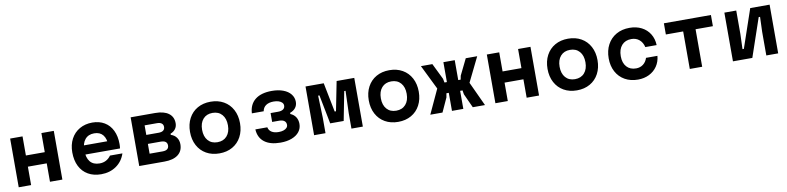

<svg xmlns="http://www.w3.org/2000/svg" viewBox="-6 -1497 9761 2380"><g transform="rotate(-10 4875.0 -307.0)"><path d="M100.3 -613.1H256.3V-372.6H493.7V-613.1H649.7V0H493.7V-231.8H256.3V0H100.3Z M1333.7 -371.2 1285.5 -310.3Q1285.5 -400.7 1247.8 -448.5Q1210.1 -496.3 1136.7 -496.3Q1061.9 -496.3 1021.1 -446.7Q980.3 -397.1 980.3 -310.3Q980.3 -216.4 1020.8 -166.6Q1061.2 -116.9 1140.7 -116.9Q1185.8 -116.9 1221.8 -136Q1257.7 -155.1 1282.5 -190.6H1439Q1406.8 -92.7 1326.4 -37Q1246 18.6 1136.7 18.6Q1042.8 18.6 973.2 -21.2Q903.6 -61 866.3 -135.1Q829 -209.3 829 -310.3Q829 -405.9 867.6 -478.7Q906.2 -551.5 976.2 -591.6Q1046.1 -631.8 1136.7 -631.8Q1223.9 -631.8 1289 -593.1Q1354.1 -554.5 1389.2 -481.9Q1424.3 -409.2 1424.3 -310.9Q1424.3 -283.5 1420.3 -256.1H954.7V-371.2Z M1617 -613.1H1925.4Q2034.9 -613.1 2094.4 -569.3Q2153.8 -525.5 2153.8 -443.8Q2153.8 -403.2 2131.4 -372.8Q2109.1 -342.5 2069.1 -327.2V-312.5Q2115.4 -298.2 2140.9 -262.4Q2166.4 -226.5 2166.4 -177.2Q2166.4 -92.3 2106 -46.1Q2045.6 0 1934.1 0H1617ZM2013 -189.8Q2013 -220.3 1992.9 -235.8Q1972.9 -251.4 1934.1 -251.4H1770.3V-128.3H1934.1Q1972.9 -128.3 1992.9 -143.8Q2013 -159.4 2013 -189.8ZM2004.4 -424.7Q2004.4 -453.7 1984.3 -469.3Q1964.2 -484.9 1925.4 -484.9H1770.3V-364.5H1925.4Q1964.2 -364.5 1984.3 -380Q2004.4 -395.6 2004.4 -424.7Z M2310.3 -306.6Q2310.3 -403.4 2349.6 -477.1Q2388.9 -550.8 2459.9 -591.3Q2530.9 -631.8 2624.9 -631.8Q2718.9 -631.8 2790 -591.3Q2861.1 -550.8 2900.4 -477.1Q2939.7 -403.4 2939.7 -306.6Q2939.7 -209.7 2900.4 -136Q2861.1 -62.3 2790.1 -21.9Q2719.1 18.6 2625.1 18.6Q2531.1 18.6 2460 -21.9Q2388.9 -62.3 2349.6 -136Q2310.3 -209.7 2310.3 -306.6ZM2787.7 -306.6Q2787.7 -391.8 2744.2 -441.4Q2700.7 -491 2625.1 -491Q2549.5 -491 2505.9 -441.4Q2462.3 -391.8 2462.3 -306.6Q2462.3 -221.3 2505.8 -171.8Q2549.3 -122.2 2624.9 -122.2Q2700.5 -122.2 2744.1 -171.8Q2787.7 -221.3 2787.7 -306.6Z M3113.5 -197.1H3263.9Q3271.9 -157.1 3305.5 -136Q3339.2 -114.9 3393.9 -114.9Q3428.7 -114.9 3454.8 -123.6Q3480.9 -132.3 3495.5 -148.2Q3510.1 -164.1 3510.1 -185.2Q3510.1 -217.6 3487.6 -234.8Q3465.2 -252.1 3423.1 -252.1H3334.6V-363.8H3429.4Q3470.8 -363.8 3493.6 -380.2Q3516.3 -396.6 3516.3 -426.7Q3516.3 -447.7 3501.5 -463.8Q3486.6 -479.8 3459.3 -489Q3432.1 -498.2 3396.3 -498.2Q3335.5 -498.2 3299.1 -473.1Q3262.6 -448 3254.2 -400.6H3105.5Q3111.5 -512.8 3186.5 -572.3Q3261.5 -631.8 3396.3 -631.8Q3477.2 -631.8 3538.7 -608.8Q3600.1 -585.8 3633.6 -543.6Q3667.1 -501.5 3667.1 -447.1Q3667.1 -403.5 3642.8 -372Q3618.4 -340.5 3573.5 -324.5V-309.9Q3617.4 -291.9 3640.6 -255.8Q3663.8 -219.6 3663.8 -169.9Q3663.8 -114 3630.5 -71.2Q3597.1 -28.3 3536 -4.9Q3474.9 18.6 3393.9 18.6Q3264.1 18.6 3191.8 -36.8Q3119.5 -92.3 3113.5 -197.1Z M3818.2 -613.1H4047.5L4120.4 -244.9H4136.9L4209.8 -613.1H4431.8V0H4288.3V-194.9L4297.6 -474H4281L4209.9 -110H4040.1L3969 -474H3952.4L3961.7 -194.9V0H3818.2Z M4560.3 -306.6Q4560.3 -403.4 4599.6 -477.1Q4638.9 -550.8 4709.9 -591.3Q4780.9 -631.8 4874.9 -631.8Q4968.9 -631.8 5040 -591.3Q5111.1 -550.8 5150.4 -477.1Q5189.7 -403.4 5189.7 -306.6Q5189.7 -209.7 5150.4 -136Q5111.1 -62.3 5040.1 -21.9Q4969.1 18.6 4875.1 18.6Q4781.1 18.6 4710 -21.9Q4638.9 -62.3 4599.6 -136Q4560.3 -209.7 4560.3 -306.6ZM5037.7 -306.6Q5037.7 -391.8 4994.2 -441.4Q4950.7 -491 4875.1 -491Q4799.5 -491 4755.9 -441.4Q4712.3 -391.8 4712.3 -306.6Q4712.3 -221.3 4755.8 -171.8Q4799.3 -122.2 4874.9 -122.2Q4950.5 -122.2 4994.1 -171.8Q5037.7 -221.3 5037.7 -306.6Z M5735 -176.5 5726.3 -227.2H5686.4V-362.6H5727L5736.3 -410.7L5835.3 -613.1H5979.2L5828 -304.9L5969.2 0H5815.6ZM5422 -304.9 5270.8 -613.1H5414.7L5513.7 -410.7L5523 -362.6H5563.6V-227.2H5523.7L5515 -176.5L5434.4 0H5280.8ZM5553.6 -613.1H5696.4V0H5553.6Z M6100.3 -613.1H6256.3V-372.6H6493.7V-613.1H6649.7V0H6493.7V-231.8H6256.3V0H6100.3Z M6810.3 -306.6Q6810.3 -403.4 6849.6 -477.1Q6888.9 -550.8 6959.9 -591.3Q7030.9 -631.8 7124.9 -631.8Q7218.9 -631.8 7290 -591.3Q7361.1 -550.8 7400.4 -477.1Q7439.7 -403.4 7439.7 -306.6Q7439.7 -209.7 7400.4 -136Q7361.1 -62.3 7290.1 -21.9Q7219.1 18.6 7125.1 18.6Q7031.1 18.6 6960 -21.9Q6888.9 -62.3 6849.6 -136Q6810.3 -209.7 6810.3 -306.6ZM7287.7 -306.6Q7287.7 -391.8 7244.2 -441.4Q7200.7 -491 7125.1 -491Q7049.5 -491 7005.9 -441.4Q6962.3 -391.8 6962.3 -306.6Q6962.3 -221.3 7005.8 -171.8Q7049.3 -122.2 7124.9 -122.2Q7200.5 -122.2 7244.1 -171.8Q7287.7 -221.3 7287.7 -306.6Z M7579.6 -303.6Q7579.6 -401.2 7619.4 -475.5Q7659.2 -549.8 7731.2 -590.8Q7803.1 -631.8 7898.3 -631.8Q7984.3 -631.8 8049.9 -598.1Q8115.5 -564.4 8153.1 -503.5Q8190.7 -442.7 8193.7 -362.7H8051.3Q8037.3 -422.5 7996.9 -456.7Q7956.5 -491 7897 -491Q7820.1 -491 7775.9 -440.9Q7731.7 -390.7 7731.7 -303.6Q7731.7 -219.1 7775.1 -170.6Q7818.4 -122.2 7893.6 -122.2Q7945.2 -122.2 7982.9 -150.7Q8020.6 -179.3 8036.6 -229.8H8180.3Q8173.9 -156.1 8135.5 -99.7Q8097.1 -43.3 8034.3 -12.3Q7971.5 18.6 7893.8 18.6Q7799.9 18.6 7728.7 -21.7Q7657.5 -62 7618.6 -135Q7579.6 -208 7579.6 -303.6Z M8547 -472.3H8329V-613.1H8921V-472.3H8703V0H8547Z M9090.3 -613.1H9239.7V-316.2L9233.1 -128.5H9250.3L9415.8 -613.1H9659.7V0H9510.3V-296.9L9516.9 -484.7H9499.7L9334.2 0H9090.3Z"/></g></svg>

Font: Martian Mono Custom sWd Rg
Style: Regular
Weight: 400
Width: 6
Monospace: yes
Designer: Alex Havermale
Foundry: Evil Martians
Version: Version 1.000